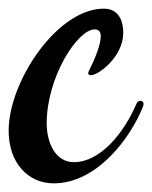

<svg xmlns="http://www.w3.org/2000/svg" viewBox="-46 -410 352 444"><path d="M62 -125C62 -231 133 -342 173 -342C182 -342 187 -337 187 -326C187 -306 173 -273 161 -249C159 -245 158 -243 158 -241C158 -238 160 -236 164 -236C182 -236 239 -279 239 -334C239 -368 224 -390 194 -390C86 -390 -26 -221 -26 -108C-26 -32 20 14 78 14C180 14 257 -94 284 -162C285 -165 286 -167 286 -169C286 -175 282 -177 278 -177C275 -177 271 -174 269 -169C240 -101 185 -35 125 -35C82 -35 62 -80 62 -125Z"/></svg>

Font: Mervale Script
Style: Regular
Weight: 400
Designer: Astigmatic (AOETI)
Foundry: Astigmatic (AOETI)
Version: Version 1.000